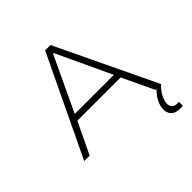

<svg xmlns="http://www.w3.org/2000/svg" viewBox="-226 -868 1247 1247"><g transform="rotate(-45 398.0 -244.0)"><path d="M45 0 374 -688H423L752 0H699L596 -217H199L95 0ZM218 -260H577L401 -636H395ZM726 200Q697 200 679 190Q661 180 653 163Q645 146 645 129Q645 91 666 54.5Q687 18 720 -10L751 0Q738 11 723 30.5Q708 50 698 73.5Q688 97 688 120Q688 135 698.5 149Q709 163 735 163Q738 163 742 163Q746 163 752 162V199Q745 200 739.5 200Q734 200 726 200Z"/></g></svg>

Font: Saira Expanded ExtraLight
Style: Regular
Weight: 250
Width: 7
Designer: Hector Gatti with collaboration of the Omnibus-Type team
Foundry: Omnibus-Type
Version: Version 1.101